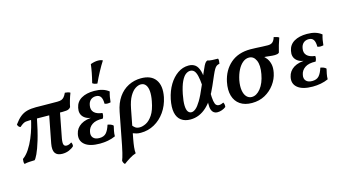

<svg xmlns="http://www.w3.org/2000/svg" viewBox="-100 -1107 3114 1736"><g transform="rotate(-15 1457.0 -239.0)"><path d="M60 -323Q49 -326 42.5 -334.5Q36 -343 34 -353Q65 -396 94 -419Q123 -442 158 -451Q193 -460 241 -460Q252 -460 271 -459.5Q290 -459 315.5 -459Q341 -459 372.5 -458.5Q404 -458 440 -458Q465 -458 479.5 -463.5Q494 -469 505 -482Q516 -495 527 -519Q541 -518 554.5 -515Q568 -512 576 -506Q564 -476 554 -442Q544 -408 539 -381Q533 -371 518.5 -364Q504 -357 462 -357Q353 -357 274.5 -358.5Q196 -360 153 -360Q132 -360 119 -358Q106 -356 92.5 -348Q79 -340 60 -323ZM9 9Q4 0 4 -12.5Q4 -25 6 -38Q40 -62 68 -104.5Q96 -147 117 -197Q138 -247 151.5 -294Q165 -341 171 -373L226 -372Q201 -245 177 -166Q153 -87 134 -47.5Q115 -8 105 0Q79 1 55.5 2Q32 3 9 9ZM364 9Q316 9 297 -19Q278 -47 289 -107L342 -381H443L394 -126Q387 -85 393.5 -69Q400 -53 420 -53Q443 -53 466 -70Q471 -63 473 -52.5Q475 -42 473 -33Q455 -15 426.5 -3Q398 9 364 9Z M716 8Q620 8 575 -29.5Q530 -67 544 -129Q555 -181 601.5 -210.5Q648 -240 732 -240L735 -235Q664 -235 630 -268Q596 -301 608 -356Q619 -411 666 -438.5Q713 -466 786 -466Q829 -466 862.5 -456Q896 -446 922 -425Q915 -402 910.5 -377.5Q906 -353 904 -328Q892 -325 876.5 -324.5Q861 -324 848 -330Q848 -374 834 -395Q820 -416 789 -416Q759 -416 739.5 -398.5Q720 -381 715 -348Q708 -309 731.5 -284.5Q755 -260 808 -254Q810 -243 807.5 -229.5Q805 -216 798 -204Q733 -207 697.5 -182.5Q662 -158 655 -117Q648 -83 666.5 -62.5Q685 -42 724 -42Q765 -42 787 -65.5Q809 -89 825 -140Q839 -138 853.5 -132.5Q868 -127 877 -117Q872 -96 867 -71Q862 -46 862 -21Q829 -6 791.5 1Q754 8 716 8ZM833 -523Q806 -524 788 -538Q801 -589 809 -631Q817 -673 821 -708Q858 -722 891 -722Q918 -722 935 -712Q910 -674 883 -623.5Q856 -573 833 -523Z M886 244Q878 238 873.5 228.5Q869 219 868 209Q873 196 878 180.5Q883 165 889 140Q895 115 903 76L961 -225Q976 -303 1013.5 -357Q1051 -411 1106 -439Q1161 -467 1225 -467Q1319 -467 1360.5 -409.5Q1402 -352 1382 -249Q1366 -172 1325 -114Q1284 -56 1225.5 -23.5Q1167 9 1098 9Q1074 9 1057.5 4.5Q1041 0 1017 -9L1029 -86Q1043 -65 1059 -53Q1075 -41 1101 -41Q1128 -41 1160.5 -57Q1193 -73 1222.5 -116.5Q1252 -160 1267 -242Q1277 -294 1274 -332.5Q1271 -371 1254.5 -392.5Q1238 -414 1209 -414Q1185 -414 1157.5 -396.5Q1130 -379 1106 -338Q1082 -297 1068 -226L1016 44Q1008 86 1004.5 119.5Q1001 153 1004 176Q975 185 943 205Q911 225 886 244Z M1563 9Q1511 9 1477 -16Q1443 -41 1432.5 -90.5Q1422 -140 1437 -215Q1453 -290 1487 -346Q1521 -402 1568 -434.5Q1615 -467 1670 -467Q1707 -467 1731.5 -448.5Q1756 -430 1768.5 -386.5Q1781 -343 1781 -265L1744 -262Q1740 -318 1731.5 -352.5Q1723 -387 1708.5 -402Q1694 -417 1672 -417Q1651 -417 1629.5 -401Q1608 -385 1588.5 -344.5Q1569 -304 1554 -231Q1541 -165 1542.5 -125.5Q1544 -86 1556.5 -69Q1569 -52 1589 -52Q1607 -52 1628.5 -69.5Q1650 -87 1676.5 -131Q1703 -175 1737 -256Q1768 -328 1785.5 -369.5Q1803 -411 1813 -430Q1823 -449 1830.5 -456.5Q1838 -464 1847 -467Q1863 -461 1891 -459.5Q1919 -458 1945 -458Q1949 -450 1948.5 -436.5Q1948 -423 1945 -410Q1930 -408 1918.5 -400.5Q1907 -393 1896 -374.5Q1885 -356 1870 -321.5Q1855 -287 1831 -232Q1806 -174 1777.5 -129.5Q1749 -85 1715.5 -54Q1682 -23 1644 -7Q1606 9 1563 9ZM1817 9Q1790 9 1774.5 -7.5Q1759 -24 1755.5 -55.5Q1752 -87 1758 -132L1798 -190Q1798 -130 1803.5 -100Q1809 -70 1819.5 -60Q1830 -50 1844 -50Q1857 -50 1868 -54Q1879 -58 1888 -62Q1899 -43 1895 -19Q1879 -6 1857.5 1.5Q1836 9 1817 9Z M2139 9Q2072 9 2028.5 -21Q1985 -51 1969 -105.5Q1953 -160 1968 -234Q1990 -339 2062 -401.5Q2134 -464 2249 -464Q2272 -464 2301 -462.5Q2330 -461 2359.5 -459.5Q2389 -458 2412 -458Q2442 -458 2457.5 -473Q2473 -488 2481 -516Q2494 -513 2507.5 -509.5Q2521 -506 2529 -499Q2517 -467 2507.5 -434Q2498 -401 2490 -368Q2483 -361 2472.5 -358.5Q2462 -356 2450 -356Q2425 -356 2400 -359.5Q2375 -363 2335 -365L2336 -376Q2358 -362 2375 -339Q2392 -316 2399.5 -283Q2407 -250 2398 -205Q2387 -148 2351 -99Q2315 -50 2261.5 -20.5Q2208 9 2139 9ZM2151 -44Q2196 -44 2234 -91.5Q2272 -139 2287 -221Q2302 -302 2281 -348.5Q2260 -395 2216 -395Q2185 -395 2158 -373Q2131 -351 2111 -312Q2091 -273 2080 -220Q2070 -166 2076.5 -126Q2083 -86 2103 -65Q2123 -44 2151 -44Z M2708 8Q2612 8 2567 -29.5Q2522 -67 2536 -129Q2547 -181 2593.5 -210.5Q2640 -240 2724 -240L2727 -235Q2656 -235 2622 -268Q2588 -301 2600 -356Q2611 -411 2658 -438.5Q2705 -466 2778 -466Q2821 -466 2854.5 -456Q2888 -446 2914 -425Q2907 -402 2902.5 -377.5Q2898 -353 2896 -328Q2884 -325 2868.5 -324.5Q2853 -324 2840 -330Q2840 -374 2826 -395Q2812 -416 2781 -416Q2751 -416 2731.5 -398.5Q2712 -381 2707 -348Q2700 -309 2723.5 -284.5Q2747 -260 2800 -254Q2802 -243 2799.5 -229.5Q2797 -216 2790 -204Q2725 -207 2689.5 -182.5Q2654 -158 2647 -117Q2640 -83 2658.5 -62.5Q2677 -42 2716 -42Q2757 -42 2779 -65.5Q2801 -89 2817 -140Q2831 -138 2845.5 -132.5Q2860 -127 2869 -117Q2864 -96 2859 -71Q2854 -46 2854 -21Q2821 -6 2783.5 1Q2746 8 2708 8Z"/></g></svg>

Font: Vollkorn Medium
Style: Italic
Weight: 500
Italic angle: -11°
Designer: Friedrich Althausen
Foundry: Friedrich Althausen
Version: Version 5.000